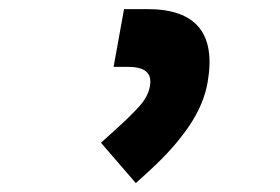

<svg xmlns="http://www.w3.org/2000/svg" viewBox="-20 -725 626 430"><path d="M284.2 -314.9 206.1 -405.3 241.2 -437Q270.5 -463.4 291.3 -486.1Q312 -508.8 315.9 -532.7Q318.8 -549.3 312 -559.6Q301.3 -575.2 267.6 -575.2H234.4L257.8 -704.6H310.5Q472.7 -704.6 445.3 -542.5Q437 -492.2 403.8 -443.1Q370.6 -394 316.9 -344.7Z"/></svg>

Font: Cascadia Mono
Style: Bold Italic
Weight: 700
Italic angle: -10°
Monospace: yes
Designer: Aaron Bell
Foundry: Saja Typeworks
Version: Version 2404.023; ttfautohint (v1.8.4)